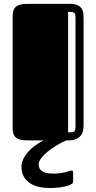

<svg xmlns="http://www.w3.org/2000/svg" viewBox="-20 -721 495 986"><path d="M44.9 -632.8Q44.9 -649.9 47.9 -662.6Q50.8 -675.3 59.1 -683.8Q67.4 -692.4 82 -696.8Q96.7 -701.2 120.1 -701.2H337.9Q366.2 -701.2 381.1 -692.9Q396 -684.6 402.1 -672.1Q408.2 -659.7 408.7 -645.8Q409.2 -631.8 409.2 -620.1V-79.1Q409.2 -67.9 407.2 -54.2Q405.3 -40.5 397.5 -28.6Q389.6 -16.6 373.5 -8.3Q357.4 0 329.1 0H319.3Q294.4 11.2 269.5 26.4Q244.6 41.5 224.4 58.1Q204.1 74.7 191.4 91.6Q178.7 108.4 178.7 123.5Q178.7 133.8 182.4 142.3Q186 150.9 194.6 157.2Q203.1 163.6 217.3 167Q231.4 170.4 252.9 170.4Q276.4 170.4 292.2 168Q308.1 165.5 318.6 162.6Q329.1 159.7 335.9 157.2Q342.8 154.8 348.1 154.8Q350.6 154.8 353 156.5Q355.5 158.2 355.5 163.1V210Q355.5 218.8 350.1 222.4Q344.7 226.1 335.4 230Q325.7 233.9 313 236.8Q300.3 239.7 286.6 241.5Q272.9 243.2 259.8 243.9Q246.6 244.6 235.8 244.6Q209 244.6 182.9 239.3Q156.7 233.9 136.2 221.2Q115.7 208.5 103 187.5Q90.3 166.5 90.3 135.3Q90.3 117.2 98.4 98.6Q106.4 80.1 121.1 62.5Q135.7 44.9 156.7 29.1Q177.7 13.2 203.6 0H120.1Q96.7 0 82 -4.4Q67.4 -8.8 59.1 -17.1Q50.8 -25.4 47.9 -38.1Q44.9 -50.8 44.9 -67.9ZM367.7 -628.9Q367.7 -639.6 366.2 -646Q364.7 -652.3 360.4 -655.5Q356 -658.7 348.6 -659.4Q341.3 -660.2 329.6 -660.2V-41Q341.3 -41 348.6 -41.7Q356 -42.5 360.4 -45.7Q364.7 -48.8 366.2 -54.9Q367.7 -61 367.7 -72.3Z"/></svg>

Font: Fascinate Inline
Style: Regular
Weight: 900
Designer: Astigmatic (AOETI)
Foundry: Astigmatic (AOETI)
Version: Version 1.000